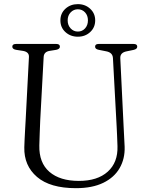

<svg xmlns="http://www.w3.org/2000/svg" viewBox="-20 -918 736 952"><path d="M558.5 -289 540 -630Q538.5 -657.5 507 -663.5L469.5 -671Q451.5 -674.5 451.5 -686.5Q451.5 -700 468.5 -700H643Q660.5 -700 660.5 -686.5Q660.5 -674.5 642 -670.5L608 -663.5Q574.5 -657 576.5 -628.5L593 -289.5Q594 -264.5 595.5 -240.2Q597 -216 598 -190.5Q600 -131 573.2 -84.5Q546.5 -38 492 -11.5Q437.5 15 356.5 15Q228.5 15 163.5 -40.8Q98.5 -96.5 100.5 -187.5Q101 -203 102 -226.8Q103 -250.5 104.5 -275.2Q106 -300 107 -319L123.5 -635Q125 -660 95 -665.5L59.5 -671Q41 -674.5 41 -686.5Q41 -700 59 -700H259.5Q277 -700 277 -686.5Q277 -675 259 -671L224.5 -665.5Q198 -660.5 196.5 -636L179.5 -322Q177.5 -284 176.8 -253.2Q176 -222.5 175 -197Q173 -111 225 -66Q277 -21 371 -21Q463.5 -21 514.2 -66.8Q565 -112.5 562.5 -193Q561.5 -224.5 560.5 -247Q559.5 -269.5 558.5 -289ZM366 -736Q329.5 -736 304.5 -758.8Q279.5 -781.5 279.5 -817Q279.5 -852 304.5 -874.8Q329.5 -897.5 366 -897.5Q402.5 -897.5 427.2 -874.5Q452 -851.5 452 -817Q452 -782 427.2 -759Q402.5 -736 366 -736ZM366 -872Q345 -872 330.2 -856.5Q315.5 -841 315.5 -817Q315.5 -793 330.2 -777.2Q345 -761.5 366 -761.5Q387.5 -761.5 401.8 -777.2Q416 -793 416 -817Q416 -841 401.8 -856.5Q387.5 -872 366 -872Z"/></svg>

Font: Fraunces 72pt S050 Light
Style: Regular
Weight: 300
Version: Version 1.000; ttfautohint (v1.8.3)